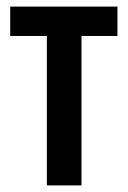

<svg xmlns="http://www.w3.org/2000/svg" viewBox="-20 -562 387 582"><path d="M336 -453V-542H11V-453H122V0H227V-453Z"/></svg>

Font: Noto Sans Display Condensed Medium
Style: Regular
Weight: 500
Width: 3
Designer: Monotype Design Team
Foundry: Monotype Imaging Inc.
Version: Version 1.900